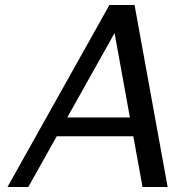

<svg xmlns="http://www.w3.org/2000/svg" viewBox="-20 -745 698 765"><path d="M647.9 0H547.9L511.2 -202.1H206.1L92.8 0H9.8L416 -725.1H516.1ZM497.6 -276.9 436.5 -613.3 248 -276.9Z"/></svg>

Font: Aurulent Sans
Style: Italic
Weight: 400
Italic angle: -11°
Version: Version 2007.05.04